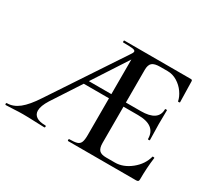

<svg xmlns="http://www.w3.org/2000/svg" viewBox="-133 -833 1140 1042"><g transform="rotate(30 437.0 -312.5)"><path d="M829 -157Q837 -157 837 -154Q828 -86 828 -15Q828 -7 824.5 -3.5Q821 0 812 0H386Q383 0 383 -6Q383 -12 386 -12Q419 -12 434.5 -17Q450 -22 456 -36.5Q462 -51 462 -81V-312H304L188 -134Q161 -91 161 -62Q161 -38 180 -25Q199 -12 236 -12Q241 -12 241 -6Q241 0 236 0Q215 0 177 -2Q133 -4 101 -4Q76 -4 44 -2Q14 0 -4 0Q-9 0 -9 -6Q-9 -12 -4 -12Q35 -12 71 -40.5Q107 -69 148 -132L441 -574Q454 -592 454 -599Q454 -608 437.5 -610.5Q421 -613 377 -613Q375 -613 375 -619Q375 -625 377 -625H795Q804 -625 804 -616L807 -486Q807 -484 801.5 -483.5Q796 -483 795 -485Q790 -511 771.5 -537.5Q753 -564 724.5 -581.5Q696 -599 664 -599H618Q582 -599 567.5 -586.5Q553 -574 553 -543V-338H646Q755 -338 755 -412Q755 -415 761 -415Q767 -415 767 -412L766 -325Q766 -294 767 -278L768 -227Q768 -224 762 -224Q756 -224 756 -227Q756 -312 644 -312H553V-85Q553 -53 565.5 -39.5Q578 -26 609 -26H664Q716 -26 763.5 -64Q811 -102 825 -156Q825 -157 829 -157ZM462 -338V-555L321 -338Z"/></g></svg>

Font: Cormorant Garamond SemiBold
Style: Regular
Weight: 600
Designer: Christian Thalmann (Catharsis Fonts)
Version: Version 3.000